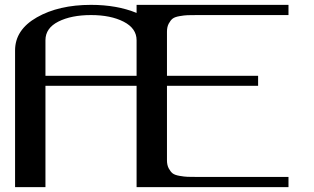

<svg xmlns="http://www.w3.org/2000/svg" viewBox="-20 -770 1290 790"><path d="M167 -458H542V-604.5Q542 -653.3 488.8 -680.7Q435.5 -708 354.5 -708Q273.4 -708 220.2 -681.2Q167 -654.3 167 -604.5ZM1167 -750V-708H792Q764.6 -708 751.5 -707.5Q738.3 -707 718.8 -703.6Q699.2 -700.2 690.4 -693.4Q681.6 -686.5 674.3 -672.9Q667 -659.2 667 -639.6V-458H1042V-417H667V-110.4Q667 -90.8 674.3 -77.1Q681.6 -63.5 690.4 -56.6Q699.2 -49.8 718.8 -46.4Q738.3 -43 751.5 -42.5Q764.6 -42 792 -42H1167V0H542V-417H167V0H42V-562.5Q42 -647.5 131.8 -698.7Q221.7 -750 354.5 -750Q460.9 -750 542 -716.8V-750Z"/></svg>

Font: okolaks
Style: Bold
Weight: 600
Width: 8
Version: Version 000.6.0